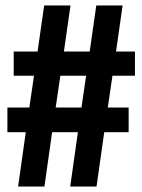

<svg xmlns="http://www.w3.org/2000/svg" viewBox="-20 -680 519 700"><path d="M46 0 74 -198H7V-288H87L104 -404H30V-492H117L141 -660H237L213 -492H307L331 -660H427L403 -492H472V-404H390L373 -288H449V-198H360L332 0H236L264 -198H170L142 0ZM183 -288H277L294 -404H200Z"/></svg>

Font: Bricolage Grotesque 96pt Condensed SemiBold
Style: Regular
Weight: 600
Width: 3
Designer: Mathieu Triay
Foundry: Atelier Triay
Version: Version 1.001; ttfautohint (v1.8.4.7-5d5b);gftools[0.9.33.de